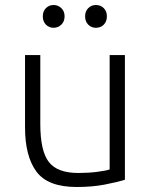

<svg xmlns="http://www.w3.org/2000/svg" viewBox="-20 -738 605 767"><path d="M286 9Q171 9 125.5 -52.5Q80 -114 80 -229V-518H141V-243Q141 -135 175 -91Q209 -47 293 -47Q333 -47 368 -51.5Q403 -56 418 -61V-518H479V-20Q447 -10 397.5 -0.5Q348 9 286 9ZM363 -627Q345 -627 332.5 -639.5Q320 -652 320 -673Q320 -693 332.5 -705.5Q345 -718 363 -718Q382 -718 394.5 -705.5Q407 -693 407 -673Q407 -652 394.5 -639.5Q382 -627 363 -627ZM194 -627Q176 -627 163.5 -639.5Q151 -652 151 -673Q151 -693 163.5 -705.5Q176 -718 194 -718Q212 -718 225 -705.5Q238 -693 238 -673Q238 -652 225 -639.5Q212 -627 194 -627Z"/></svg>

Font: Ubuntu Sans Light
Style: Regular
Weight: 300
Designer: Dalton Maag Ltd
Foundry: Dalton Maag Ltd
Version: Version 1.006; ttfautohint (v1.8.4.7-5d5b)